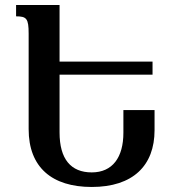

<svg xmlns="http://www.w3.org/2000/svg" viewBox="-20 -734 692 764"><path d="M345 10C509 10 595 -75 595 -216V-296H471V-206C471 -108 428 -48 345 -48C262 -48 217 -101 217 -207V-437H587V-489H217V-714H44V-669C86 -669 94 -660 94 -600V-220C94 -68 187 10 345 10Z"/></svg>

Font: Noto Serif Armenian SemiCondensed SemiBold
Style: Regular
Weight: 600
Width: 4
Designer: Monotype Design Team
Foundry: Monotype Imaging Inc.
Version: Version 2.008